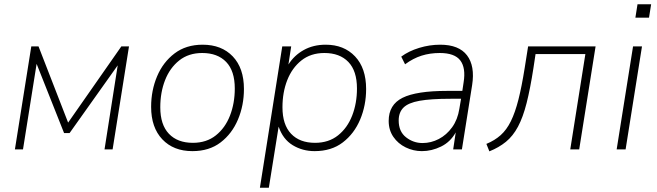

<svg xmlns="http://www.w3.org/2000/svg" viewBox="-20 -702 3086 902"><path d="M50 0 127 -484H161L300 -126L550 -484H586L509 0H471L533 -395L307 -77H281L152 -402L88 0Z M884 8Q795 8 742.5 -47.5Q690 -103 690 -200Q690 -277 718 -343.5Q746 -410 800 -451Q854 -492 932 -492Q1021 -492 1073.5 -437Q1126 -382 1126 -284Q1126 -207 1098 -140.5Q1070 -74 1016.5 -33Q963 8 884 8ZM886 -31Q950 -31 994 -66Q1038 -101 1060.5 -159Q1083 -217 1083 -286Q1083 -369 1042.5 -411Q1002 -453 930 -453Q866 -453 822 -418Q778 -383 755.5 -325.5Q733 -268 733 -198Q733 -116 773.5 -73.5Q814 -31 886 -31Z M1201 180 1306 -484H1348L1335 -399Q1362 -442 1407 -467Q1452 -492 1510 -492Q1596 -492 1648 -437Q1700 -382 1700 -284Q1700 -207 1672 -140.5Q1644 -74 1590.5 -33Q1537 8 1458 8Q1401 8 1355 -20Q1309 -48 1289 -107L1243 180ZM1460 -31Q1524 -31 1568 -66Q1612 -101 1634.5 -159Q1657 -217 1657 -286Q1657 -369 1616.5 -411Q1576 -453 1504 -453Q1440 -453 1396 -418Q1352 -383 1329.5 -325.5Q1307 -268 1307 -198Q1307 -116 1347.5 -73.5Q1388 -31 1460 -31Z M1962 8Q1922 8 1886 -9.5Q1850 -27 1828 -59Q1806 -91 1806 -134Q1806 -210 1871 -242.5Q1936 -275 2081 -275H2152L2158 -315Q2169 -383 2142.5 -418Q2116 -453 2046 -453Q2000 -453 1960.5 -440.5Q1921 -428 1883 -400L1865 -436Q1900 -462 1949 -477Q1998 -492 2048 -492Q2136 -492 2174 -442Q2212 -392 2198 -302L2150 0H2109L2121 -80Q2096 -35 2052 -13.5Q2008 8 1962 8ZM1965 -30Q2005 -30 2041.5 -49Q2078 -68 2104 -104Q2130 -140 2138 -191L2146 -238H2097Q2004 -238 1951 -228.5Q1898 -219 1875.5 -196.5Q1853 -174 1853 -136Q1853 -84 1887.5 -57Q1922 -30 1965 -30Z M2279 9 2265 -26Q2304 -42 2332 -67Q2360 -92 2380 -132.5Q2400 -173 2415.5 -234Q2431 -295 2445 -383L2461 -484H2778L2701 0H2659L2730 -448H2496L2486 -382Q2471 -285 2454 -218Q2437 -151 2413.5 -107Q2390 -63 2357 -36Q2324 -9 2279 9Z M2965 -619 2975 -682H3039L3029 -619ZM2877 0 2954 -484H2996L2919 0Z"/></svg>

Font: Nunito Sans ExtraLight
Style: Italic
Weight: 200
Italic angle: -9°
Designer: Vernon Adams
Foundry: Vernon Adams
Version: Version 3.006; ttfautohint (v1.8.3)